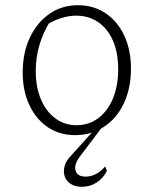

<svg xmlns="http://www.w3.org/2000/svg" viewBox="-20 -510 568 736"><path d="M268 8Q208 8 163 -22.5Q118 -53 92.5 -107.5Q67 -162 67 -232Q67 -308 94.5 -366Q122 -424 169.5 -457Q217 -490 279 -490Q339 -490 385 -459Q431 -428 456.5 -373Q482 -318 482 -247Q482 -172 455 -114.5Q428 -57 379.5 -24.5Q331 8 268 8ZM273 -30Q320 -30 356 -56.5Q392 -83 412.5 -131.5Q433 -180 433 -244Q433 -308 413 -354Q393 -400 356.5 -425Q320 -450 272 -450Q244 -450 212.5 -440Q181 -430 149 -409L173 -430Q145 -385 131 -337Q117 -289 117 -238Q117 -176 137 -129Q157 -82 192.5 -56Q228 -30 273 -30ZM294 206Q268 206 251 195Q234 184 228 166Q222 148 227.5 127Q233 106 253 86L346 -17H367L287 89Q263 120 269.5 143.5Q276 167 309 167Q329 167 348 157Q367 147 383 128L390 145Q375 174 350 190Q325 206 294 206Z"/></svg>

Font: Piazzolla Thin Thin
Style: Regular
Weight: 250
Version: Version 2.005